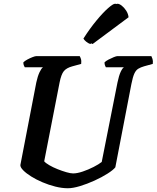

<svg xmlns="http://www.w3.org/2000/svg" viewBox="-20 -1003 835 1023"><path d="M341.5 0Q310 0 275 -8.8Q240 -17.5 206.5 -31.8Q173 -46 146.2 -62.8Q119.5 -79.5 103.8 -95.5Q88 -111.5 88.5 -123.5L173.5 -564Q180.5 -596.5 190.5 -617.8Q200.5 -639 209 -644.5H112Q110 -648 107 -654.8Q104 -661.5 104.5 -671Q112 -678.5 126 -686Q140 -693.5 153.8 -698.8Q167.5 -704 173.5 -704H404.5Q407.5 -700 411 -689.5Q414.5 -679 412.5 -662.5L365 -649.5Q334 -641 320 -623.8Q306 -606.5 297.5 -563.5L215.5 -143.5Q223.5 -134 242.8 -122.8Q262 -111.5 286.5 -101.8Q311 -92 333.5 -85.5Q356 -79 369.5 -79Q391 -79 420.8 -89Q450.5 -99 478.8 -113.5Q507 -128 522 -140L606 -563.5Q613.5 -600 623 -620.2Q632.5 -640.5 640.5 -644.5H544Q542.5 -647 539.5 -654.5Q536.5 -662 537 -671Q544 -678 558.2 -685.5Q572.5 -693 586.2 -698.5Q600 -704 605.5 -704H786.5Q789 -699.5 792.5 -689Q796 -678.5 794 -662.5L748.5 -650Q729.5 -644.5 716.8 -636.8Q704 -629 695.8 -611Q687.5 -593 680 -555L594.5 -111.5Q583 -97 552.8 -77.8Q522.5 -58.5 483.5 -40.8Q444.5 -23 406.5 -11.5Q368.5 0 341.5 0ZM461 -768.5Q449 -772.5 438.5 -781.5Q428 -790.5 424.5 -797.5Q459 -851.5 493.8 -893.5Q528.5 -935.5 555.5 -959.2Q582.5 -983 593 -983Q603.5 -983 616.5 -972.2Q629.5 -961.5 640 -945.2Q650.5 -929 653 -911ZM473.5 -768.5Q462.5 -772 451.5 -781Q440.5 -790 437.5 -797.5Q475 -853 509.2 -894.8Q543.5 -936.5 569.2 -959.8Q595 -983 606 -983Q615.5 -983 628.5 -973Q641.5 -963 652.2 -946.5Q663 -930 665 -911Z"/></svg>

Font: Texturina Medium
Style: Italic
Weight: 500
Italic angle: -11°
Designer: Guillermo Torres Carreño
Foundry: Omnibus-Type
Version: Version 1.002